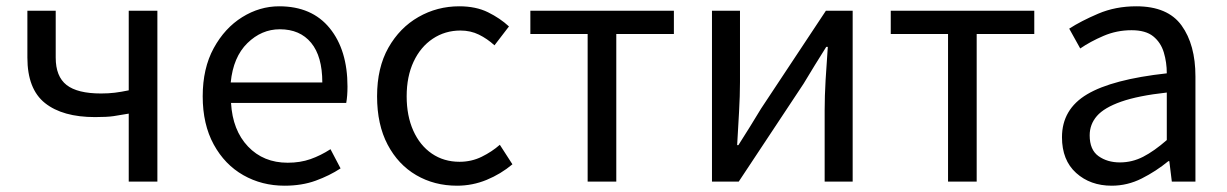

<svg xmlns="http://www.w3.org/2000/svg" viewBox="-20 -577 3898 610"><path d="M389 0V-216Q361 -211 340.5 -208Q320 -205 282 -205Q179 -205 123 -249.5Q67 -294 67 -394V-543H157V-394Q157 -334 191.5 -307Q226 -280 301 -280Q325 -280 345 -282.5Q365 -285 389 -290V-543H480V0Z M884 13Q812 13 753 -20.5Q694 -54 659 -118Q624 -182 624 -271Q624 -360 659 -424Q694 -488 749.5 -522.5Q805 -557 867 -557Q971 -557 1027.5 -487.5Q1084 -418 1084 -302Q1084 -287 1083 -274Q1082 -261 1080 -250H714Q719 -163 768 -111.5Q817 -60 894 -60Q934 -60 966.5 -71.5Q999 -83 1030 -103L1062 -42Q1027 -19 983 -3Q939 13 884 13ZM713 -315H1004Q1004 -398 968.5 -441Q933 -484 869 -484Q811 -484 766 -440Q721 -396 713 -315Z M1432 13Q1360 13 1302.5 -20.5Q1245 -54 1211.5 -117.5Q1178 -181 1178 -271Q1178 -362 1214 -425.5Q1250 -489 1309.5 -523Q1369 -557 1439 -557Q1492 -557 1530.5 -538Q1569 -519 1597 -493L1551 -433Q1528 -454 1501.5 -467Q1475 -480 1443 -480Q1394 -480 1355 -454Q1316 -428 1294 -381Q1272 -334 1272 -271Q1272 -209 1293 -162Q1314 -115 1352 -89Q1390 -63 1440 -63Q1478 -63 1510.5 -79Q1543 -95 1568 -117L1608 -55Q1571 -24 1526 -5.5Q1481 13 1432 13Z M1847 0V-469H1665V-543H2121V-469H1938V0Z M2242 0V-543H2331V-316Q2331 -273 2328 -221Q2325 -169 2322 -116H2326Q2342 -141 2362.5 -174Q2383 -207 2398 -232L2604 -543H2689V0H2600V-227Q2600 -271 2603 -323Q2606 -375 2610 -428H2605Q2589 -403 2568.5 -369.5Q2548 -336 2533 -311L2327 0Z M2992 0V-469H2810V-543H3266V-469H3083V0Z M3512 13Q3444 13 3399 -27.5Q3354 -68 3354 -141Q3354 -230 3434 -277.5Q3514 -325 3687 -344Q3687 -379 3677.5 -410.5Q3668 -442 3644 -461.5Q3620 -481 3575 -481Q3528 -481 3486 -463Q3444 -445 3412 -423L3377 -486Q3414 -510 3469 -533.5Q3524 -557 3590 -557Q3690 -557 3734 -496Q3778 -435 3778 -334V0H3703L3695 -65H3692Q3653 -33 3607.5 -10Q3562 13 3512 13ZM3538 -61Q3577 -61 3612 -79Q3647 -97 3687 -132V-283Q3596 -273 3542 -254Q3488 -235 3465 -208.5Q3442 -182 3442 -147Q3442 -101 3470 -81Q3498 -61 3538 -61Z"/></svg>

Font: Chocolate Classical Sans
Style: Regular
Weight: 400
Designer: 田海東、宇文滿月
Foundry: Moonlit Owen
Version: Version 1.001